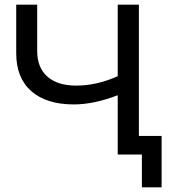

<svg xmlns="http://www.w3.org/2000/svg" viewBox="-20 -664 741 825"><path d="M576.8 -644H485.8V-336.7C426.3 -309.7 366.8 -296.2 307.3 -296.2C253.9 -296.2 212.7 -309.1 183.5 -334.9C154.4 -360.6 139.8 -397.4 139.8 -445.3V-644H49.7V-435.2C49.7 -364.6 71.3 -310.3 114.5 -272.3C157.8 -234.3 218.7 -215.3 297.2 -215.3C354.8 -215.3 417.7 -228.5 485.8 -254.8V0H576.8ZM674.4 -80H485.8V0H589.7V140.8H674.4Z"/></svg>

Font: Montserrat Ace
Style: Regular
Weight: 500
Designer: Julieta Ulanovsky
Foundry: Julieta Ulanovsky
Version: Version 1